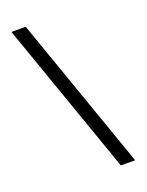

<svg xmlns="http://www.w3.org/2000/svg" viewBox="-165 -781 810 1061"><g transform="rotate(-20 240.0 -250.0)"><path d="M356 200 40 -700H124L440 200Z"/></g></svg>

Font: Golos Text
Style: Regular
Weight: 400
Designer: A.Korolkova, Vitaly Kuzmin
Foundry: ParaType Ltd
Version: Version 2.004